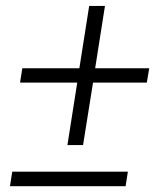

<svg xmlns="http://www.w3.org/2000/svg" viewBox="-20 -639 554 659"><path d="M483.9 -355.5H299.3L265.1 -141.1H211.4L245.1 -355.5H48.8L56.6 -404.8H252.4L286.1 -618.7H340.3L306.6 -404.8H492.2ZM418.9 -49.8 411.1 0H14.2L22 -49.8Z"/></svg>

Font: Mardoto Light
Style: Italic
Weight: 300
Italic angle: -12°
Designer: Christian Robertson, Vahan Hovhannisyan
Foundry: Google
Version: Version 1.000